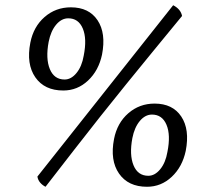

<svg xmlns="http://www.w3.org/2000/svg" viewBox="-20 -705 785 734"><path d="M154 9Q142 3 133.5 -7Q125 -17 123 -30L642 -685Q671 -670 676 -644Q616 -571 563.5 -507Q511 -443 462 -382.5Q413 -322 364.5 -261Q316 -200 264.5 -133.5Q213 -67 154 9ZM542 9Q470 9 435 -41.5Q400 -92 416 -174Q428 -235 470.5 -272Q513 -309 571 -309Q640 -309 673 -259.5Q706 -210 690 -128Q677 -67 636.5 -29Q596 9 542 9ZM547 -33Q572 -33 592.5 -58Q613 -83 620 -124Q633 -189 616.5 -228Q600 -267 561 -267Q535 -267 514.5 -242.5Q494 -218 486 -177Q474 -113 490.5 -73Q507 -33 547 -33ZM222 -359Q150 -359 115 -409.5Q80 -460 96 -542Q108 -603 150.5 -640Q193 -677 251 -677Q320 -677 353 -627.5Q386 -578 370 -496Q357 -435 316.5 -397Q276 -359 222 -359ZM227 -401Q252 -401 272.5 -426Q293 -451 300 -492Q313 -557 296.5 -596Q280 -635 241 -635Q215 -635 194.5 -610.5Q174 -586 166 -545Q154 -481 170.5 -441Q187 -401 227 -401Z"/></svg>

Font: Vollkorn
Style: Italic
Weight: 400
Italic angle: -11°
Designer: Friedrich Althausen
Foundry: Friedrich Althausen
Version: Version 5.001